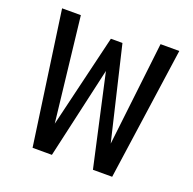

<svg xmlns="http://www.w3.org/2000/svg" viewBox="-124 -826 958 952"><g transform="rotate(20 355.0 -350.0)"><path d="M144.5 0 45.5 -700H144.5L207 -150L324.5 -641H385.5L501.5 -152L565 -700H664L564.5 0H463L356 -482.5L246.5 0Z"/></g></svg>

Font: League Mono
Style: Regular
Weight: 400
Width: 6
Designer: Tyler Finck
Foundry: The League of Moveable Type / Tyler Finck
Version: Version 2.300;RELEASE